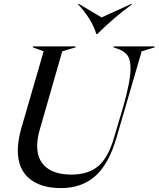

<svg xmlns="http://www.w3.org/2000/svg" viewBox="-20 -949 810 981"><path d="M148 -712H366V-707L298 -687L183 -286Q170 -243 170 -203Q170 -132 215.5 -94.5Q261 -57 345 -57Q433 -57 483.5 -101.5Q534 -146 563 -247L610 -405Q647 -535 647 -600Q647 -647 629 -669Q611 -691 572 -703L560 -707V-712H770V-707L704 -687L575 -245Q536 -111 467 -49.5Q398 12 291 12Q188 12 129.5 -37Q71 -86 71 -180Q71 -231 89 -294L203 -687L148 -707ZM477 -775H472Q462 -811 437 -851.5Q412 -892 378 -928L383 -929L499 -860L651 -929L656 -928Q559 -857 477 -775Z"/></svg>

Font: Nyght Serif Italic
Style: Regular
Weight: 400
Italic angle: -16°
Designer: Maksym Kobuzan
Version: Version 0.410